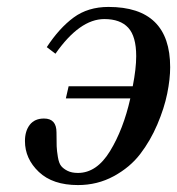

<svg xmlns="http://www.w3.org/2000/svg" viewBox="-20 -522 511 554"><path d="M52 -115Q52 -144 66 -162Q80 -180 107 -180Q143 -180 143 -140Q143 -113 143.5 -100Q144 -87 147 -69Q150 -51 156.5 -43Q163 -35 175 -29Q187 -23 205 -23Q259 -23 297.5 -86Q336 -149 356 -238H170L178 -273H363Q373 -324 373 -360Q373 -417 350 -442Q327 -467 281 -467Q210 -467 140 -367L115 -386Q151 -441 192.5 -471.5Q234 -502 293 -502Q471 -502 471 -328Q471 -294 462.5 -252Q454 -210 434 -163Q414 -116 384.5 -77.5Q355 -39 308 -13.5Q261 12 205 12Q132 12 92 -26Q52 -64 52 -115Z"/></svg>

Font: Lingua Franca
Style: Italic
Weight: 400
Italic angle: -13°
Version: Version 1.19